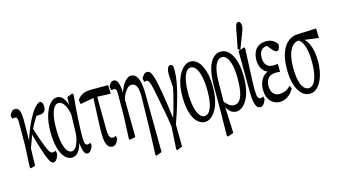

<svg xmlns="http://www.w3.org/2000/svg" viewBox="-112 -1195 3301 1858"><g transform="rotate(-15 1538.0 -266.0)"><path d="M49.8 60.1 43.9 47.4 54.2 -167.5 55.7 -396.5Q55.7 -423.8 50.3 -439Q44.9 -454.1 29.8 -454.1Q22.5 -454.1 15.9 -452.9Q9.3 -451.7 2.4 -449.2L-4.9 -484.9Q4.9 -507.3 18.3 -520.8Q31.7 -534.2 49.8 -534.2Q83 -534.2 95.7 -497.6Q106.4 -464.8 106.4 -404.3Q106.4 -397.5 106.4 -390.1Q105.5 -344.2 105.2 -282.5Q105 -220.7 103.5 -163.6V-157.7Q102.5 -124.5 101.3 -90.1Q100.1 -55.7 99.1 -21.5Q98.1 12.7 97.7 47.4ZM89.4 -81.5 75.7 -125H84L89.8 -148.9Q106.4 -217.3 130.6 -281.2Q154.8 -345.2 181.6 -396.7Q208.5 -448.2 231.4 -480Q252.9 -507.3 269.3 -521.5Q285.6 -535.6 304.2 -539.1Q315.9 -534.2 323.5 -521.7Q331.1 -509.3 331.1 -484.9Q331.1 -452.1 316.4 -436Q301.8 -419.9 274.9 -418.5L212.4 -413.6L281.7 -476.1Q257.8 -448.7 236.3 -417.2Q214.8 -385.7 196.3 -351.6Q177.7 -317.4 158.2 -279.8L153.3 -270Q143.6 -237.3 133.1 -209.5Q122.6 -181.6 111.8 -151.6Q101.1 -121.6 89.4 -81.5ZM279.8 63.5Q269 63.5 257.1 51.8Q245.1 40 230 5.9Q214.8 -28.3 193.6 -94.5Q172.4 -160.6 142.6 -270L166.5 -315.9Q196.3 -222.7 216.8 -166.3Q237.3 -109.9 250.2 -81.5Q263.2 -53.2 273.2 -43.7Q283.2 -34.2 292.5 -34.2Q303.2 -34.2 313.2 -36.6Q323.2 -39.1 327.6 -42.5L333.5 -10.7Q328.6 11.7 319.8 28.3Q311 44.9 300.3 54.2Q289.6 63.5 279.8 63.5Z M463.9 63.5Q424.8 63.5 394 30.5Q363.3 -2.4 344.5 -68.6Q325.7 -134.8 325.7 -231Q325.7 -326.7 346.9 -395.8Q368.2 -464.8 401.9 -501.7Q435.5 -538.6 471.7 -538.6Q497.6 -538.6 517.8 -522.7Q538.1 -506.8 554 -472.7Q569.8 -438.5 579.1 -380.9H594.2L569.8 -302.7Q562.5 -367.7 547.1 -407.2Q531.7 -446.8 512 -464.1Q492.2 -481.4 472.2 -481.4Q447.3 -481.4 428.2 -455.3Q409.2 -429.2 398.2 -377.4Q387.2 -325.7 387.2 -251.5Q387.2 -166.5 398.4 -109.6Q409.7 -52.7 430.2 -24.2Q450.7 4.4 477.5 4.4Q499 4.4 516.8 -19Q534.7 -42.5 547.4 -86.2Q560.1 -129.9 560.1 -189.9L565.9 -402.3L570.8 -514.2L625.5 -535.6L635.7 -523.4Q629.9 -466.8 625.2 -407.5Q620.6 -348.1 617.4 -292.5Q614.3 -236.8 612.5 -188.5Q610.8 -140.1 610.8 -105Q610.8 -56.6 618.2 -38.3Q625.5 -20 641.6 -20Q648.9 -20 656.5 -22.9Q664.1 -25.9 670.9 -30.8L677.2 -1Q668 26.4 653.1 44.9Q638.2 63.5 620.1 63.5Q605 63.5 593.3 48.3Q581.5 33.2 574 -5.9Q566.4 -44.9 564.9 -115.7L578.1 -114.3Q569.8 -51.8 553.7 -12.9Q537.6 25.9 514.4 44.7Q491.2 63.5 463.9 63.5Z M677.2 -416 671.4 -460Q690.4 -484.9 710.7 -499Q731 -513.2 757.6 -518.6Q784.2 -523.9 820.8 -523.9H982.4L984.9 -437.5L831.5 -443.4ZM870.1 61.5Q846.2 61.5 830.6 45.4Q814.9 29.3 807.1 -3.7Q799.3 -36.6 799.3 -85.9Q799.3 -127 800.8 -174.8Q802.2 -222.7 804.9 -274.2Q807.6 -325.7 809.6 -378.7Q811.5 -431.6 814.9 -481.4H850.6L853.5 -121.6Q854.5 -61.5 865.2 -41.3Q876 -21 896 -21Q903.3 -21 911.6 -23.9Q919.9 -26.9 927.2 -31.7L932.6 -1.5Q919.9 31.2 905.8 46.4Q891.6 61.5 870.1 61.5Z M1041.5 29.8 1050.8 -187.5 1052.2 -414.1Q1052.2 -441.4 1047.4 -456.5Q1042.5 -471.7 1027.3 -471.7Q1020 -471.7 1013.2 -470.5Q1006.3 -469.2 999 -466.8L991.7 -503.4Q1001.5 -525.9 1013.9 -539.6Q1026.4 -553.2 1043.9 -553.2Q1064.9 -553.2 1077.4 -535.4Q1089.8 -517.6 1096.2 -481Q1102.5 -444.3 1102.5 -384.8V-383.3L1106.4 29.8L1048.3 41.5ZM1249 245.6 1258.3 16.6 1265.6 -335Q1265.6 -339.4 1265.6 -343.3Q1265.6 -385.7 1258.3 -412.6Q1251 -441.9 1235.8 -455.6Q1220.7 -469.2 1199.7 -469.2Q1179.7 -469.2 1160.2 -450.9Q1140.6 -432.6 1124.5 -402.6Q1108.4 -372.6 1099.1 -337.4L1088.9 -355H1089.8Q1098.1 -416 1119.4 -461.4Q1140.6 -506.8 1167 -531.2Q1193.4 -555.7 1217.3 -555.7Q1244.6 -555.7 1264.9 -535.6Q1285.2 -515.6 1296.6 -470.2Q1308.1 -424.8 1309.1 -345.7L1314 235.8L1256.3 257.3Z M1458 245.6 1475.6 -55.2 1474.6 47.4Q1461.4 -54.2 1442.6 -149.2Q1423.8 -244.1 1405.8 -335.9Q1396.5 -385.3 1388.4 -414.3Q1380.4 -443.4 1371.8 -455.8Q1363.3 -468.3 1350.6 -468.3Q1345.7 -468.3 1340.1 -467Q1334.5 -465.8 1328.1 -463.4L1320.3 -499Q1332 -520.5 1345.5 -535.2Q1358.9 -549.8 1377.4 -549.8Q1391.6 -549.8 1404.3 -539.6Q1417 -529.3 1429.7 -494.6Q1442.4 -460 1455.6 -387.7Q1463.9 -349.1 1472.2 -298.3Q1480.5 -247.6 1490 -180.9Q1499.5 -114.3 1510.7 -27.3L1516.6 -21.5L1519.5 235.8L1464.8 257.3ZM1512.2 29.8 1497.1 -18.6Q1513.7 -71.3 1526.6 -116Q1539.6 -160.6 1550.8 -203.1Q1562 -245.6 1572.5 -290.3Q1583 -335 1593.3 -386.7L1587.4 -291Q1583 -351.1 1580.1 -386.5Q1577.1 -421.9 1576.4 -441.4Q1575.7 -460.9 1575.7 -474.1Q1575.7 -515.1 1585.7 -535.4Q1595.7 -555.7 1612.3 -555.7Q1622.1 -555.7 1627.4 -551.5Q1632.8 -547.4 1638.2 -541.5Q1639.6 -531.7 1640.1 -520.5Q1640.6 -509.3 1640.6 -488.3Q1640.6 -439 1629.4 -376.2Q1618.2 -313.5 1598.9 -243.4Q1579.6 -173.3 1557.1 -103Q1534.7 -32.7 1512.2 29.8Z M1797.9 63.5Q1756.8 63.5 1722.2 30.5Q1687.5 -2.4 1667.5 -68.6Q1647.5 -134.8 1647.5 -231Q1647.5 -302.7 1660.9 -359.6Q1674.3 -416.5 1697.8 -456.1Q1721.2 -495.6 1749.8 -517.1Q1778.3 -538.6 1810.1 -538.6Q1851.1 -538.6 1884.3 -504.4Q1917.5 -470.2 1937.5 -404.8Q1957.5 -339.4 1957.5 -245.1Q1957.5 -173.3 1944.6 -115.7Q1931.6 -58.1 1908.4 -18.6Q1885.3 21 1856.9 42.2Q1828.6 63.5 1797.9 63.5ZM1806.6 7.3Q1836.4 7.3 1857.2 -22.7Q1877.9 -52.7 1887.5 -103.5Q1897 -154.3 1897 -216.8Q1897 -303.2 1884 -362.5Q1871.1 -421.9 1848.9 -452.1Q1826.7 -482.4 1798.3 -482.4Q1768.6 -482.4 1749 -451.7Q1729.5 -420.9 1719.5 -369.1Q1709.5 -317.4 1709.5 -254.9Q1709.5 -168.5 1722.7 -109.6Q1735.8 -50.8 1757.8 -21.7Q1779.8 7.3 1806.6 7.3Z M1964.8 245.6 1967.8 15.1 1968.3 -254.9Q1969.2 -358.4 1988.5 -424.6Q2007.8 -490.7 2041.7 -523.2Q2075.7 -555.7 2119.1 -555.7Q2163.1 -555.7 2197.8 -520.3Q2232.4 -484.9 2252.2 -419.4Q2272 -354 2272 -263.2Q2272 -163.1 2249.3 -94Q2226.6 -24.9 2190.9 10Q2155.3 44.9 2114.3 44.9Q2095.7 44.9 2075.4 34.9Q2055.2 24.9 2036.4 0Q2017.6 -24.9 2004.4 -67.4H2002.4L2010.7 -92.3Q2027.3 -69.8 2043.7 -53.7Q2060.1 -37.6 2076.4 -29.3Q2092.8 -21 2110.8 -21Q2146 -21 2168 -50Q2189.9 -79.1 2199.7 -132.6Q2209.5 -186 2209.5 -258.3Q2209.5 -340.8 2197.3 -394Q2185.1 -447.3 2163.8 -474.1Q2142.6 -501 2116.7 -501Q2089.4 -501 2068.1 -476.3Q2046.9 -451.7 2035.2 -402.8Q2023.4 -354 2022.5 -280.8L2020 -68.4V-57.6L2032.7 235.8L1974.1 257.3Z M2352.1 63.5Q2330.6 63.5 2317.1 45.9Q2303.7 28.3 2296.6 -8.3Q2289.6 -44.9 2289.1 -102.5L2286.6 -515.1L2348.1 -536.6L2355.5 -524.9Q2351.1 -435.1 2348.4 -370.8Q2345.7 -306.6 2343.5 -260.7Q2341.3 -214.8 2340.6 -180.4Q2339.8 -146 2339.8 -115.7Q2339.8 -58.1 2348.6 -39.1Q2357.4 -20 2374 -20Q2382.3 -20 2389.4 -22.9Q2396.5 -25.9 2403.8 -30.8L2409.7 -1Q2400.4 25.9 2385.7 44.7Q2371.1 63.5 2352.1 63.5ZM2283.7 -536.6 2322.8 -740.2Q2328.6 -767.6 2336.9 -778.3Q2345.2 -789.1 2354.5 -789.1Q2367.2 -789.1 2375 -776.6Q2382.8 -764.2 2382.8 -744.1Q2382.8 -728.5 2379.4 -716.3Q2376 -704.1 2367.7 -681.6L2305.2 -519Z M2549.8 63.5Q2512.2 63.5 2482.2 45.4Q2452.1 27.3 2435.1 -7.6Q2418 -42.5 2418 -92.3Q2418 -140.6 2434.6 -177.5Q2451.2 -214.4 2480 -235.8Q2508.8 -257.3 2545.4 -257.3V-242.7Q2508.8 -245.1 2483.4 -264.2Q2458 -283.2 2444.1 -314.5Q2430.2 -345.7 2430.2 -384.3Q2430.2 -428.2 2444.8 -462.9Q2459.5 -497.6 2490 -518.1Q2520.5 -538.6 2569.3 -538.6Q2595.2 -538.6 2616.2 -531Q2637.2 -523.4 2653.1 -509.5Q2668.9 -495.6 2677.2 -476.6Q2677.2 -454.1 2668.9 -436.3Q2660.6 -418.5 2643.6 -418.5Q2635.3 -418.5 2628.7 -422.6Q2622.1 -426.8 2613.3 -435.5Q2604.5 -444.3 2592.3 -459L2555.2 -505.9H2605.5L2612.3 -484.9Q2600.6 -489.7 2590.8 -491.5Q2581.1 -493.2 2569.3 -493.2Q2542.5 -493.2 2523.9 -481.9Q2505.4 -470.7 2495.4 -448.7Q2485.4 -426.8 2485.4 -394Q2485.4 -363.3 2495.4 -340.8Q2505.4 -318.4 2524.9 -306.2Q2544.4 -293.9 2574.7 -293.9Q2584.5 -293.9 2595.5 -294.9Q2606.4 -295.9 2622.1 -296.9V-217.3Q2604.5 -219.7 2596.2 -220Q2587.9 -220.2 2581.1 -220.2Q2551.3 -220.2 2531.2 -211.4Q2511.2 -202.6 2500 -186.8Q2488.8 -170.9 2483.6 -152.1Q2478.5 -133.3 2478.5 -113.3Q2478.5 -83.5 2488.3 -60.5Q2498 -37.6 2516.8 -24.7Q2535.6 -11.7 2563 -11.7Q2589.8 -11.7 2617.2 -21.2Q2644.5 -30.8 2677.2 -64L2689 -32.7Q2672.4 0 2649.4 20.8Q2626.5 41.5 2601.6 52.5Q2576.7 63.5 2549.8 63.5Z M2848.6 62.5Q2801.8 62.5 2766.8 27.8Q2731.9 -6.8 2712.4 -70.8Q2692.9 -134.8 2692.9 -220.7Q2692.9 -322.3 2717.3 -389.2Q2741.7 -456.1 2784.7 -490Q2827.6 -523.9 2881.8 -524.9L3067.9 -532.7L3070.8 -436.5L2885.3 -461.4L2877 -464.4Q2837.9 -461.9 2811 -433.1Q2784.2 -404.3 2769.8 -351.3Q2755.4 -298.3 2755.4 -220.7Q2755.4 -146.5 2767.3 -95.2Q2779.3 -43.9 2801 -18.3Q2822.8 7.3 2851.1 7.3Q2878.4 7.3 2899.7 -18.3Q2920.9 -43.9 2933.3 -98.1Q2945.8 -152.3 2945.8 -234.9Q2945.8 -273.4 2941.7 -310.5Q2937.5 -347.7 2928.5 -379.6Q2919.4 -411.6 2903.6 -435.1Q2887.7 -458.5 2863.8 -467.3L2872.1 -482.4Q2907.2 -477.5 2932.1 -454.1Q2957 -430.7 2972.9 -395.8Q2988.8 -360.8 2996.6 -317.1Q3004.4 -273.4 3004.4 -226.6Q3004.4 -144 2984.4 -78.6Q2964.4 -13.2 2929 24.7Q2893.6 62.5 2848.6 62.5Z"/></g></svg>

Font: Scarab Serif
Style: Condensed
Weight: 400
Designer: John Roberts
Foundry: Scarab
Version: 1.0